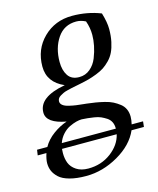

<svg xmlns="http://www.w3.org/2000/svg" viewBox="-144 -534 753 915"><g transform="rotate(-15 232.5 -76.5)"><path d="M-30.8 146 -26.9 119.1H23.9Q42.5 85.9 75.7 61.8Q108.9 37.6 144 25.9Q47.9 8.3 47.9 -43.9Q47.9 -120.1 180.2 -144Q100.1 -178.7 100.1 -256.8Q100.1 -341.8 157.2 -397.9Q214.4 -454.1 298.8 -454.1Q374.5 -454.1 439.9 -428.2Q454.1 -381.3 454.1 -348.1Q454.1 -313.5 448 -285.2Q441.9 -256.8 432.4 -236.8Q422.9 -216.8 407 -200.4Q391.1 -184.1 375.5 -173.8Q359.9 -163.6 337.2 -154.8Q314.5 -146 296.4 -141.1Q278.3 -136.2 252 -130.9Q247.6 -129.9 231 -126.7Q214.4 -123.5 207 -121.8Q199.7 -120.1 185.8 -116.7Q171.9 -113.3 164.8 -109.6Q157.7 -106 149.4 -101.1Q141.1 -96.2 137.5 -89.8Q133.8 -83.5 133.8 -76.2Q133.8 -64.9 143.8 -56.9Q153.8 -48.8 173.3 -44.2Q192.9 -39.6 207.8 -37.6Q222.7 -35.6 246.6 -33.2Q253.4 -32.7 256.8 -32.2Q281.7 -29.3 301.3 -26.1Q320.8 -22.9 344 -17.3Q367.2 -11.7 383.8 -3.2Q400.4 5.4 415 16.8Q429.7 28.3 437.3 44.9Q444.8 61.5 444.8 82Q444.8 98.6 439.9 119.1H496.1L493.2 146H432.1Q403.3 212.4 326.4 256.6Q249.5 300.8 168 300.8Q120.6 300.8 86.7 291.5Q52.7 282.2 35.4 266.1Q18.1 250 10.5 232.4Q2.9 214.8 2.9 193.8Q2.9 174.8 12.2 146ZM87.9 167Q87.9 194.3 96.4 216.3Q105 238.3 128.2 253.7Q151.4 269 187 269Q251 269 299.1 232.9Q347.2 196.8 358.9 146H88.9Q87.9 153.8 87.9 167ZM95.2 119.1H361.8V117.2Q361.8 99.6 355 85.9Q348.1 72.3 335 63.7Q321.8 55.2 308.6 49.3Q295.4 43.5 276.1 40.5Q256.8 37.6 245.1 36.4Q233.4 35.2 215.8 34.2Q204.1 34.2 188.7 38.1Q173.3 42 154.8 50.8Q136.2 59.6 119.9 77.4Q103.5 95.2 95.2 119.1ZM185.1 -256.8Q185.1 -215.8 202.4 -189.5Q219.7 -163.1 257.8 -163.1Q288.6 -163.1 311.5 -182.4Q334.5 -201.7 346.2 -231.2Q357.9 -260.7 363.5 -288.8Q369.1 -316.9 369.1 -341.8Q369.1 -377 356.9 -411.1Q334 -422.9 311 -422.9Q251 -422.9 218 -374.3Q185.1 -325.7 185.1 -256.8Z"/></g></svg>

Font: Dehuti Alt
Style: Bold-Italic
Weight: 700
Version: Version 1.2